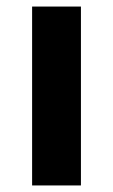

<svg xmlns="http://www.w3.org/2000/svg" viewBox="-20 -566 345 586"><path d="M227 0H78V-546H227Z"/></svg>

Font: Noto Sans Armenian
Style: Bold
Weight: 700
Version: Version 2.007